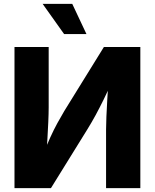

<svg xmlns="http://www.w3.org/2000/svg" viewBox="-20 -970 798 990"><path d="M703.6 0H526.9V-301.8Q526.9 -327.6 528.6 -368.2Q530.3 -408.7 533.2 -458Q536.1 -507.3 539.6 -559.1L562 -556.2Q535.6 -500 514.2 -456.3Q492.7 -412.6 472.7 -375.7Q452.6 -338.9 429.7 -301.8L242.7 0H54.7V-727.5H231V-416.5Q231 -386.2 229 -340.8Q227.1 -295.4 224.1 -247.1Q221.2 -198.7 218.8 -159.2L201.7 -169.9Q220.2 -219.7 238.8 -260.5Q257.3 -301.3 275.9 -335.2Q294.4 -369.1 312 -398.4L515.6 -727.5H703.6ZM310.5 -794.4 199.7 -950.2H352.5L425.8 -794.4Z"/></svg>

Font: Inter 18pt ExtraBold
Style: Regular
Weight: 800
Designer: Rasmus Andersson
Foundry: rsms
Version: Version 4.001;git-66647c0bb